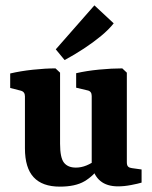

<svg xmlns="http://www.w3.org/2000/svg" viewBox="-20 -688 566 716"><path d="M355 -69Q329 -32 295 -12Q261 8 203 8Q138 8 105.5 -27Q73 -62 73 -135V-329Q73 -346 57 -350L18 -360V-414Q56 -423 102.5 -428Q149 -433 187 -433L204 -417V-152Q204 -100 218.5 -81.5Q233 -63 263 -63Q283 -63 302.5 -71Q322 -79 340 -93ZM508 -7Q495 -3 469 2Q443 7 420 7Q379 7 354.5 -13Q330 -33 322 -73V-330Q322 -348 306 -351L264 -361V-415Q303 -424 350 -428.5Q397 -433 436 -433L453 -417V-83Q453 -71 458 -66.5Q463 -62 472 -61L508 -56ZM188 -504 332 -668 404 -601Q386 -578 357 -554Q328 -530 293 -507Q258 -484 221 -464Z"/></svg>

Font: Rasa
Style: Regular
Weight: 400
Designer: Anna Giedrys (Yrsa+Rasa design), David Brezina (Yrsa art-direction, Rasa art-direction, design)
Foundry: Rosetta Type Foundry
Version: Version 2.004